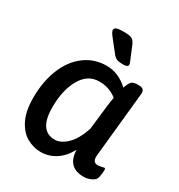

<svg xmlns="http://www.w3.org/2000/svg" viewBox="-172 -833 889 955"><g transform="rotate(30 272.5 -355.5)"><path d="M35 -209Q35 -302 64.5 -375Q94 -448 148.5 -488.5Q203 -529 273 -529Q342 -529 398 -476Q408 -504 417 -514Q426 -524 449 -525H457Q477 -525 484.5 -517.5Q492 -510 491 -494L453 -119Q449 -78 480 -78Q492 -78 502 -81Q512 -84 515 -84Q522 -84 522 -75Q522 -58 517 -32Q513 -13 491 -3Q469 7 448 7Q354 7 351 -92Q324 -42 285 -17.5Q246 7 201 7Q160 7 122 -14Q84 -35 59.5 -83.5Q35 -132 35 -209ZM358 -216 373 -348Q378 -390 382 -408Q338 -443 281 -443Q214 -443 177.5 -378Q141 -313 141 -216Q141 -81 231 -81Q265 -81 299.5 -113.5Q334 -146 358 -216ZM278 -601 236 -654Q220 -674 214.5 -683Q209 -692 209 -699Q209 -709 221 -713.5Q233 -718 261 -718Q295 -718 307.5 -711.5Q320 -705 328 -688L358 -616Q367 -597 367 -589Q367 -575 338 -575Q315 -575 302.5 -580Q290 -585 278 -601Z"/></g></svg>

Font: Asap-MediumItalic
Style: Italic
Weight: 500
Italic angle: -6°
Designer: Pablo Cosgaya
Foundry: Omnibus-Type
Version: Version 2.000; ttfautohint (v1.8)